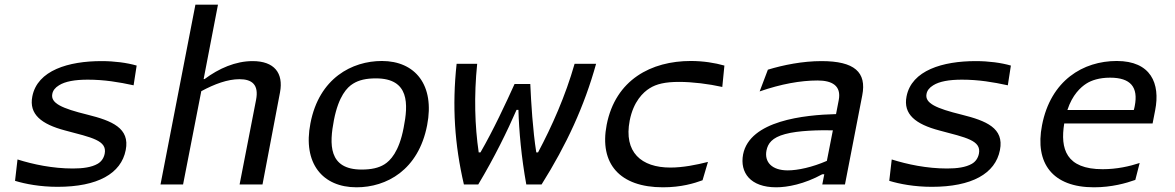

<svg xmlns="http://www.w3.org/2000/svg" viewBox="-20 -785 5000 817"><path d="M412 -525C272 -525 139 -486 117.5 -374.5C102.5 -298.5 156.5 -256.5 256.5 -230C371 -199.5 436.5 -187.5 425.5 -131C421.5 -111.5 411 -97 395.5 -88C369.5 -73 332.5 -68 290 -68C204 -68 121 -85.5 54.5 -106.5L44 -15.5C88 -2 151.5 10 225 10C395 10 495.5 -46 515 -146.5C533.5 -240 456.5 -271 352.5 -297C242.5 -324 195 -346 202.5 -385C205 -399.5 214.5 -412 231 -422C257 -438.5 298.5 -446 353 -446C424.5 -446 486 -435.5 548.5 -422L561.5 -506C520 -518 467 -525 412 -525Z M1097 0 1171.5 -392C1187 -474.5 1147 -525 1055 -525C982.5 -525 911.5 -494 850.5 -448.5H846.5L907.5 -765H811.5L663 0H759L836.5 -397C893 -427.5 948.5 -448 999 -448C1051.5 -448 1082.5 -425.5 1069.5 -359.5L999.5 0Z M1497 12C1624.5 12 1760.5 -61 1797.5 -252C1831 -423.5 1746.5 -525.5 1605 -525.5C1478.5 -525.5 1338 -453 1301 -260.5C1267.5 -90 1352.5 12 1497 12ZM1401 -274.5C1421 -376.5 1457 -413.5 1482.5 -429C1507.5 -444.5 1538 -451.5 1579.5 -451.5C1723 -451.5 1717.5 -341.5 1697.5 -241C1678 -138.5 1640.5 -101 1615.5 -85.5C1591.5 -70.5 1560 -63.5 1519 -63.5C1376 -63.5 1381.5 -173 1401 -274.5Z M2219.5 0H2284.5C2391 -169.5 2466.5 -333.5 2516.5 -513.5H2425C2386 -376.5 2328.5 -247.5 2269.5 -136.5H2262C2247 -231 2240 -349 2236.5 -427.5H2169.5C2134 -349 2079 -230.5 2024.5 -136.5H2017C2000.5 -249 1996.5 -376.5 2010.5 -513.5H1923C1903.5 -333.5 1914.5 -169.5 1954 0H2015C2084.5 -116 2139 -228 2178 -317.5H2186C2188.5 -228 2198.5 -116 2219.5 0Z M2919.5 -525.5C2751.5 -525.5 2599 -446 2561.5 -254C2529.5 -88.5 2617 12 2801 12C2879 12 2934 -5 2969.5 -18L2992.5 -96C2943 -83.5 2886.5 -72 2832.5 -72C2708.5 -72 2633.5 -137.5 2659.5 -272C2675.5 -353.5 2717 -392.5 2744.5 -409.5C2773 -427.5 2810 -436.5 2870 -436.5C2926.5 -436.5 2995 -428 3053.5 -415L3062.5 -506C3022 -517.5 2972.5 -525.5 2919.5 -525.5Z M3575.5 0 3649 -379C3668.5 -478 3616 -525 3475.5 -525C3395.5 -525 3313 -508.5 3247.5 -488.5L3212.5 -396C3303.5 -427.5 3386.5 -442.5 3459 -442.5C3519.5 -442.5 3561 -421 3549 -359L3537.5 -299.5C3402 -296 3170.5 -272 3142 -128C3127.5 -50.5 3173 12 3283 12C3330.5 12 3402.5 -1.5 3479 -43.5H3487.5L3479 0ZM3241.5 -144.5C3247.5 -174.5 3265 -199.5 3321 -214.5C3377.5 -230 3465 -231.5 3524 -230.5L3498.5 -100.5C3437 -73.5 3374.5 -60 3332 -60C3264.5 -60 3232 -95.5 3241.5 -144.5Z M4132 -525C3992 -525 3859 -486 3837.5 -374.5C3822.5 -298.5 3876.5 -256.5 3976.5 -230C4091 -199.5 4156.5 -187.5 4145.5 -131C4141.5 -111.5 4131 -97 4115.5 -88C4089.5 -73 4052.5 -68 4010 -68C3924 -68 3841 -85.5 3774.5 -106.5L3764 -15.5C3808 -2 3871.5 10 3945 10C4115 10 4215.5 -46 4235 -146.5C4253.5 -240 4176.5 -271 4072.5 -297C3962.5 -324 3915 -346 3922.5 -385C3925 -399.5 3934.5 -412 3951 -422C3977 -438.5 4018.5 -446 4073 -446C4144.5 -446 4206 -435.5 4268.5 -422L4281.5 -506C4240 -518 4187 -525 4132 -525Z M4603 -429.5C4624 -443 4657.5 -454.5 4703.5 -454.5C4791 -454.5 4824.5 -414.5 4808.5 -333.5C4807.5 -327.5 4806 -322 4804.5 -317H4522C4543 -381.5 4578.5 -414 4603 -429.5ZM4414 -252C4382.5 -90 4459 12 4635 12C4710.5 12 4772 -5.5 4811 -19.5L4829.5 -91.5C4787.5 -77.5 4732.5 -65 4672 -65C4516 -65 4491 -151.5 4508.5 -259.5H4884.5L4895.5 -316C4918 -430 4877 -525.5 4732 -525.5C4589.5 -525.5 4451 -443.5 4414 -252Z"/></svg>

Font: Monaspace Argon
Style: Italic
Weight: 400
Italic angle: -11°
Designer: Riley Cran & the Lettermatic Team
Foundry: Lettermatic
Version: Version 1.101 (Monaspace Argon)